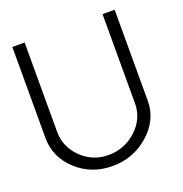

<svg xmlns="http://www.w3.org/2000/svg" viewBox="-135 -869 950 998"><g transform="rotate(-20 340.0 -370.0)"><path d="M41 -247V-750H109V-257Q109 -172 171 -111.5Q233 -51 320 -51Q409 -51 474.5 -111.5Q540 -172 540 -257V-750H607V-247Q607 -141 521.5 -65.5Q436 10 320 10Q204 10 122.5 -65Q41 -140 41 -247Z"/></g></svg>

Font: Oakes Grotesk Light
Style: Regular
Weight: 300
Designer: Samuel Oakes
Foundry: Samuel Oakes
Version: Version 1.000;PS 001.000;hotconv 1.0.88;makeotf.lib2.5.64775